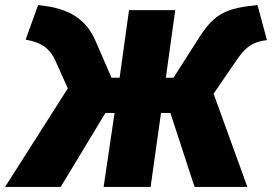

<svg xmlns="http://www.w3.org/2000/svg" viewBox="-73 -736 1071 756"><path d="M941 -716C819 -704 773 -684 713 -591L610 -430H580L617 -696H435L398 -430H366L304 -573C268 -657 205 -704 77 -716L28 -580C95 -568 125 -543 147 -493L194 -388L-53 0H166L342 -291H378L335 0H520L561 -291H598L693 0H901L768 -367L862 -504C897 -555 927 -572 978 -578Z"/></svg>

Font: Fira Sans Heavy
Style: Italic
Weight: 900
Italic angle: -8°
Designer: bBox Type GmbH & Carrois Corporate GbR & Edenspiekermann AG
Foundry: bBox Type GmbH & Carrois Corporate GbR & Edenspiekermann AG
Version: Version 4.301;PS 004.301;hotconv 1.0.88;makeotf.lib2.5.64775